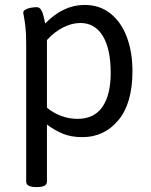

<svg xmlns="http://www.w3.org/2000/svg" viewBox="-20 -549 613 777"><path d="M126 208Q86 208 86 186V-371Q86 -412 83 -439Q80 -466 77 -480.5Q74 -495 74 -497Q74 -504 80.5 -508.5Q87 -513 96 -515.5Q105 -518 114 -519Q123 -520 128 -520Q140 -520 146.5 -509Q153 -498 156.5 -482.5Q160 -467 163 -454Q200 -492 239.5 -510.5Q279 -529 322 -529Q384 -529 427.5 -494Q471 -459 493.5 -398.5Q516 -338 516 -261Q516 -131 459 -62.5Q402 6 313 6Q267 6 233 -8.5Q199 -23 170 -45V186Q170 208 130 208ZM294 -68Q361 -68 394.5 -116.5Q428 -165 428 -254Q428 -351 396 -403.5Q364 -456 305 -456Q272 -456 236.5 -438.5Q201 -421 170 -387V-113Q197 -91 228.5 -79.5Q260 -68 294 -68Z"/></svg>

Font: Asap
Style: Regular
Weight: 400
Designer: Pablo Cosgaya
Foundry: Omnibus-Type
Version: Version 3.001